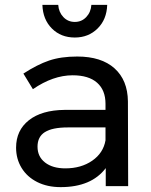

<svg xmlns="http://www.w3.org/2000/svg" viewBox="-20 -764 621 788"><path d="M414 0V-74Q355 4 229 4Q174 4 132.5 -17Q91 -38 68.5 -75Q46 -112 46 -158Q46 -229 98.5 -270.5Q151 -312 245 -313H413V-338Q413 -394 378.5 -424.5Q344 -455 278 -455Q198 -455 115 -398L76 -462Q133 -499 181.5 -515.5Q230 -532 297 -532Q396 -532 450 -483.5Q504 -435 505 -348L506 0ZM413 -188V-241H258Q195 -241 164.5 -222Q134 -203 134 -162Q134 -121 165 -97Q196 -73 248 -73Q313 -73 358.5 -104.5Q404 -136 413 -188ZM287 -674Q315 -674 334 -694Q353 -714 355 -744H420Q418 -684 380.5 -647Q343 -610 287 -610Q230 -610 193 -647Q156 -684 154 -744H219Q221 -714 240 -694Q259 -674 287 -674Z"/></svg>

Font: Montserrat arm2
Style: Regular
Weight: 400
Designer: Julieta Ulanovsky
Foundry: Julieta Ulanovsky
Version: Version 6.000